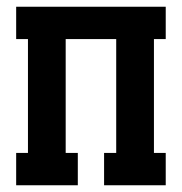

<svg xmlns="http://www.w3.org/2000/svg" viewBox="-20 -550 540 570"><path d="M28 0V-96H63V-434H28V-530H472V-434H437V-96H472V0H289V-96H325V-434H175V-96H211V0Z"/></svg>

Font: Iosevka Slab
Style: Bold
Weight: 700
Monospace: yes
Designer: Belleve Invis
Foundry: Belleve Invis
Version: Version 11.1.1; ttfautohint (v1.8.3)